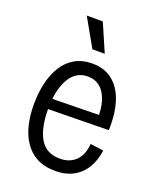

<svg xmlns="http://www.w3.org/2000/svg" viewBox="-140 -826 757 922"><g transform="rotate(20 238.5 -364.5)"><path d="M255 12Q198 12 159 -9Q120 -30 95.5 -67Q71 -104 60 -151.5Q49 -199 49 -253Q49 -311 60.5 -361.5Q72 -412 96 -451Q120 -490 158 -512Q196 -534 248 -534Q294 -534 328.5 -515.5Q363 -497 386.5 -462Q410 -427 421 -376Q432 -325 430 -260L97 -255V-308L382 -313L360 -282Q363 -342 350 -383.5Q337 -425 311 -446.5Q285 -468 248 -468Q207 -468 179 -442.5Q151 -417 136 -370Q121 -323 121 -255Q121 -159 153 -105Q185 -51 255 -51Q282 -51 302.5 -59.5Q323 -68 337.5 -83Q352 -98 360.5 -120Q369 -142 370 -168L438 -159Q434 -127 422 -96.5Q410 -66 388 -41.5Q366 -17 333 -2.5Q300 12 255 12ZM223 -598 142 -741H224L286 -598Z"/></g></svg>

Font: Bricolage Grotesque SemiCondensed Light
Style: Regular
Weight: 300
Width: 4
Designer: Mathieu Triay
Foundry: Atelier Triay
Version: Version 1.000;gftools[0.9.30]